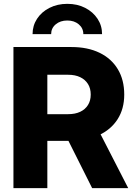

<svg xmlns="http://www.w3.org/2000/svg" viewBox="-20 -970 699 990"><path d="M49.3 0V-727.5H348.6Q432.1 -727.5 493.4 -697.8Q554.7 -668 587.6 -613Q620.6 -558.1 620.6 -482.4Q620.6 -408.7 586.2 -355Q551.8 -301.3 488.8 -272.5Q425.8 -243.7 339.8 -243.7H155.3V-381.3H331.1Q367.7 -381.3 393.6 -393.6Q419.4 -405.8 433.6 -428.5Q447.8 -451.2 447.8 -482.4Q447.8 -514.2 433.6 -536.9Q419.4 -559.6 393.6 -572Q367.7 -584.5 331.1 -584.5H224.1V0ZM455.1 0 289.6 -330.1H471.7L641.1 0ZM327.1 -950.2Q378.9 -950.2 419.2 -929.4Q459.5 -908.7 482.9 -873.3Q506.3 -837.9 506.3 -793.9H409.7Q409.7 -824.7 386.2 -844.5Q362.8 -864.3 327.1 -864.3Q291 -864.3 267.3 -844.5Q243.7 -824.7 243.7 -793.9H147.9Q147.9 -837.9 171.1 -873.3Q194.3 -908.7 235.1 -929.4Q275.9 -950.2 327.1 -950.2Z"/></svg>

Font: Inter 28pt ExtraBold
Style: Regular
Weight: 800
Designer: Rasmus Andersson
Foundry: rsms
Version: Version 4.001;git-66647c0bb